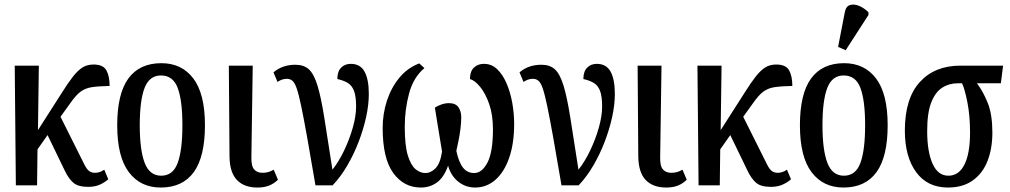

<svg xmlns="http://www.w3.org/2000/svg" viewBox="-20 -830 4526 860"><path d="M51 0 46 -536H154L150 -247L258 -416Q285 -459 306.5 -486.5Q328 -514 349 -527.5Q370 -541 399 -541Q442 -541 456.5 -515Q471 -489 471 -445Q420 -444 391 -439.5Q362 -435 341 -419.5Q320 -404 295 -368L251 -307L358 -93Q369 -71 380 -63.5Q391 -56 406 -56Q427 -56 447 -70L465 -27Q452 -15 429.5 -4Q407 7 375 7Q330 7 308.5 -11.5Q287 -30 270 -66L193 -225L148 -161L146 0Z M700 10Q609 10 557 -59Q505 -128 505 -269Q505 -410 555 -478.5Q605 -547 703 -547Q794 -547 846 -478.5Q898 -410 898 -269Q898 -128 848 -59Q798 10 700 10ZM702 -43Q755 -43 776 -100.5Q797 -158 797 -269Q797 -380 776 -436Q755 -492 701 -492Q649 -492 627.5 -436Q606 -380 606 -269Q606 -158 628 -100.5Q650 -43 702 -43Z M1133 10Q1074 10 1041.5 -23.5Q1009 -57 1008 -129L1005 -536H1112L1106 -126Q1105 -86 1118.5 -71Q1132 -56 1155 -56Q1171 -56 1182.5 -59.5Q1194 -63 1206 -70L1225 -25Q1208 -8 1186 1Q1164 10 1133 10Z M1393 0Q1371 -130 1355.5 -216.5Q1340 -303 1329 -355.5Q1318 -408 1309 -434Q1300 -460 1289.5 -468.5Q1279 -477 1265 -477Q1243 -477 1223 -463L1205 -506Q1245 -540 1303 -540Q1341 -540 1363.5 -519.5Q1386 -499 1402 -447Q1418 -395 1432.5 -303.5Q1447 -212 1469 -70Q1497 -105 1521 -155Q1545 -205 1560 -257.5Q1575 -310 1575 -353Q1575 -399 1565.5 -423.5Q1556 -448 1537 -459Q1518 -470 1491 -476Q1491 -510 1508 -527Q1525 -544 1551 -544Q1594 -544 1613 -509Q1632 -474 1632 -409Q1632 -361 1620 -306Q1608 -251 1586.5 -195Q1565 -139 1535.5 -88.5Q1506 -38 1470 0Z M1865 10Q1789 10 1741.5 -55Q1694 -120 1694 -257Q1694 -320 1713 -378.5Q1732 -437 1768.5 -481.5Q1805 -526 1858 -546L1881 -525Q1832 -484 1812.5 -412Q1793 -340 1793 -262Q1793 -179 1806.5 -134.5Q1820 -90 1841 -72.5Q1862 -55 1885 -55Q1910 -55 1931 -76.5Q1952 -98 1960 -151Q1955 -182 1949 -218Q1943 -254 1937.5 -288Q1932 -322 1928 -348Q1940 -356 1957 -362Q1974 -368 1991 -368Q2021 -368 2033.5 -349.5Q2046 -331 2046 -305Q2046 -282 2042.5 -253.5Q2039 -225 2033.5 -198.5Q2028 -172 2024 -154Q2035 -103 2054 -79Q2073 -55 2104 -55Q2139 -55 2163.5 -102Q2188 -149 2188 -251Q2188 -315 2171.5 -363Q2155 -411 2131 -440.5Q2107 -470 2085 -476Q2085 -510 2102.5 -527Q2120 -544 2148 -544Q2182 -544 2207 -520Q2232 -496 2249 -456.5Q2266 -417 2274.5 -369.5Q2283 -322 2283 -275Q2283 -188 2261 -124Q2239 -60 2199.5 -25Q2160 10 2108 10Q2066 10 2033 -16Q2000 -42 1987 -88Q1969 -36 1937.5 -13Q1906 10 1865 10Z M2495 0Q2473 -130 2457.5 -216.5Q2442 -303 2431 -355.5Q2420 -408 2411 -434Q2402 -460 2391.5 -468.5Q2381 -477 2367 -477Q2345 -477 2325 -463L2307 -506Q2347 -540 2405 -540Q2443 -540 2465.5 -519.5Q2488 -499 2504 -447Q2520 -395 2534.5 -303.5Q2549 -212 2571 -70Q2599 -105 2623 -155Q2647 -205 2662 -257.5Q2677 -310 2677 -353Q2677 -399 2667.5 -423.5Q2658 -448 2639 -459Q2620 -470 2593 -476Q2593 -510 2610 -527Q2627 -544 2653 -544Q2696 -544 2715 -509Q2734 -474 2734 -409Q2734 -361 2722 -306Q2710 -251 2688.5 -195Q2667 -139 2637.5 -88.5Q2608 -38 2572 0Z M2964 10Q2905 10 2872.5 -23.5Q2840 -57 2839 -129L2836 -536H2943L2937 -126Q2936 -86 2949.5 -71Q2963 -56 2986 -56Q3002 -56 3013.5 -59.5Q3025 -63 3037 -70L3056 -25Q3039 -8 3017 1Q2995 10 2964 10Z M3109 0 3104 -536H3212L3208 -247L3316 -416Q3343 -459 3364.5 -486.5Q3386 -514 3407 -527.5Q3428 -541 3457 -541Q3500 -541 3514.5 -515Q3529 -489 3529 -445Q3478 -444 3449 -439.5Q3420 -435 3399 -419.5Q3378 -404 3353 -368L3309 -307L3416 -93Q3427 -71 3438 -63.5Q3449 -56 3464 -56Q3485 -56 3505 -70L3523 -27Q3510 -15 3487.5 -4Q3465 7 3433 7Q3388 7 3366.5 -11.5Q3345 -30 3328 -66L3251 -225L3206 -161L3204 0Z M3758 10Q3667 10 3615 -59Q3563 -128 3563 -269Q3563 -410 3613 -478.5Q3663 -547 3761 -547Q3852 -547 3904 -478.5Q3956 -410 3956 -269Q3956 -128 3906 -59Q3856 10 3758 10ZM3760 -43Q3813 -43 3834 -100.5Q3855 -158 3855 -269Q3855 -380 3834 -436Q3813 -492 3759 -492Q3707 -492 3685.5 -436Q3664 -380 3664 -269Q3664 -158 3686 -100.5Q3708 -43 3760 -43ZM3768 -605 3734 -620 3764 -775Q3769 -802 3787.5 -807.5Q3806 -813 3828.5 -803.5Q3851 -794 3870 -775V-763Z M4226 10Q4134 10 4083.5 -59Q4033 -128 4033 -245Q4033 -389 4100 -462.5Q4167 -536 4282 -536H4473L4463 -457H4356Q4385 -418 4405 -367Q4425 -316 4425 -236Q4425 -165 4403.5 -109.5Q4382 -54 4337.5 -22Q4293 10 4226 10ZM4228 -43Q4275 -43 4300 -93Q4325 -143 4325 -236Q4325 -312 4313 -372.5Q4301 -433 4289 -457H4271Q4231 -457 4200 -437Q4169 -417 4151 -370.5Q4133 -324 4133 -243Q4133 -151 4157 -97Q4181 -43 4228 -43Z"/></svg>

Font: Noto Serif ExtraCondensed Medium
Style: Regular
Weight: 500
Width: 2
Designer: Monotype Design Team
Foundry: Monotype Imaging Inc.
Version: Version 2.015